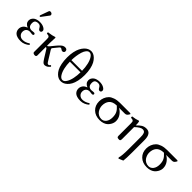

<svg xmlns="http://www.w3.org/2000/svg" viewBox="147 -1811 3162 3162"><g transform="rotate(45 1728.0 -230.0)"><path d="M43.9 -112.8Q43.9 -147.5 64.9 -179.7Q85.9 -211.9 134.8 -229V-231Q63 -260.7 63 -327.1Q63 -340.3 67.4 -354.2Q71.8 -368.2 83 -383.8Q94.2 -399.4 110.8 -411.4Q127.4 -423.3 154.8 -431.2Q182.1 -439 215.8 -439Q272 -439 311.5 -417Q351.1 -395 351.1 -367.2Q351.1 -347.7 341.1 -338.9Q331.1 -330.1 318.8 -330.1Q293.5 -330.1 276.9 -362.8Q265.6 -383.3 251 -394.5Q236.3 -405.8 210 -405.8Q195.8 -405.8 184.8 -403.6Q173.8 -401.4 160.9 -394.8Q147.9 -388.2 140.9 -372.8Q133.8 -357.4 133.8 -334Q133.8 -285.6 155.5 -264.4Q177.2 -243.2 212.9 -243.2L237.3 -245.6Q261.2 -248 264.2 -248Q277.8 -248 285.4 -242.2Q293 -236.3 293 -227.1Q293 -204.1 263.2 -204.1Q259.3 -204.1 237.8 -207Q216.3 -210 211.9 -210Q169.9 -210 146.5 -186.5Q123 -163.1 123 -121.1Q123 -81.1 150.9 -54.4Q178.7 -27.8 220.2 -27.8Q281.7 -27.8 344.2 -70.8Q358.9 -65.9 358.9 -49.8Q331.1 -23.9 292 -7.1Q252.9 9.8 209 9.8Q161.6 9.8 127.9 -1Q94.2 -11.7 76.7 -30Q59.1 -48.3 51.5 -68.6Q43.9 -88.9 43.9 -112.8ZM219.2 -683.1Q234.9 -683.1 248 -672.9Q261.2 -662.6 261.2 -647.9Q261.2 -637.7 254.9 -629.9L163.1 -507.8Q157.2 -500 150.9 -500Q145 -500 141.1 -503.9Q137.2 -507.8 137.2 -513.2Q137.2 -517.1 139.2 -522.9L190.9 -666Q196.8 -683.1 219.2 -683.1Z M572.8 -53.2Q573.2 -36.6 573.2 -22.7Q573.2 -8.8 566.2 0.5Q559.1 9.8 543.9 9.8Q500.5 9.8 494.1 -17.1Q492.7 -28.3 494.1 -51.8V-316.9Q494.1 -339.4 492.2 -351.1Q490.2 -362.8 482.2 -370.4Q474.1 -377.9 463.1 -380.4Q452.1 -382.8 429.2 -384.8Q423.3 -402.3 426.8 -413.1Q522.9 -425.3 564 -441.9Q577.1 -441.9 577.1 -435.1V-429.2Q572.8 -352.1 572.8 -320.8V-245.1Q583 -245.1 591.6 -251.2Q600.1 -257.3 614.7 -274.9Q615.7 -276.4 617.9 -279.1Q620.1 -281.7 621.1 -283.2L652.8 -321.8Q663.6 -335.4 664.1 -335.9Q704.1 -384.8 729.5 -407.5Q754.9 -430.2 778.8 -436Q789.1 -439 800.8 -439Q853 -439 853 -392.1Q853 -378.9 842 -368.4Q831.1 -357.9 816.9 -357.9Q796.9 -357.9 779.8 -373Q771 -381.8 757.8 -381.8Q748.5 -381.8 738.5 -372.1Q728.5 -362.3 705.1 -332Q703.1 -329.6 699 -324.5Q694.8 -319.3 692.9 -316.9L658.2 -273.9Q654.8 -269.5 654.8 -261.2Q654.8 -252.9 673.8 -223.1Q674.8 -221.7 677 -218.5Q679.2 -215.3 680.2 -213.9L746.1 -106.9Q750.5 -100.1 756.3 -90.6Q762.2 -81.1 765.1 -76.4Q768.1 -71.8 772.5 -64.9Q776.9 -58.1 779.5 -55.2Q782.2 -52.2 785.9 -48.3Q789.6 -44.4 792.5 -43Q795.4 -41.5 799.3 -40.3Q803.2 -39.1 807.1 -39.1Q812 -39.1 814.9 -40Q825.2 -42.5 843.8 -64Q857.9 -60.5 862.8 -46.9Q840.8 -18.6 820.1 -5.6Q799.3 7.3 773.9 9.8H764.2Q746.1 9.8 729.7 -5.6Q713.4 -21 687 -63L620.1 -170.9Q619.1 -172.4 616.9 -175.5Q614.7 -178.7 613.8 -180.2Q612.8 -181.6 608.4 -189.2Q604 -196.8 602.8 -198.5Q601.6 -200.2 597.7 -205.1Q593.8 -210 590.8 -211.4Q587.9 -212.9 583 -214.4Q578.1 -215.8 572.8 -215.8V-71.8Z M1272 -325.2H1023.9Q1024.4 -251.5 1039.3 -183.3Q1054.2 -115.2 1083.7 -69.6Q1113.3 -23.9 1149.9 -23.9Q1186.5 -23.9 1215.1 -69.6Q1243.7 -115.2 1257.6 -182.9Q1271.5 -250.5 1272 -325.2ZM1145 -664.1Q1115.2 -664.1 1091.1 -635.3Q1066.9 -606.4 1053 -560.3Q1039.1 -514.2 1031.7 -462.9Q1024.4 -411.6 1023.9 -360.8H1272Q1271.5 -439 1255.6 -508.1Q1239.7 -577.1 1210.4 -620.6Q1181.2 -664.1 1145 -664.1ZM941.9 -344.2Q941.9 -414.1 954.1 -473.1Q966.3 -532.2 987.1 -573Q1007.8 -613.8 1034.9 -642.6Q1062 -671.4 1091.3 -684.8Q1120.6 -698.2 1150.9 -698.2Q1176.3 -698.2 1202.9 -687.3Q1229.5 -676.3 1256.8 -649.7Q1284.2 -623 1305.7 -583.7Q1327.1 -544.4 1340.6 -482.4Q1354 -420.4 1354 -344.2Q1354 -265.6 1339.8 -202.6Q1325.7 -139.6 1303.7 -100.8Q1281.7 -62 1253.2 -36.1Q1224.6 -10.3 1197.8 -0.2Q1170.9 9.8 1145 9.8Q1117.7 9.8 1090.8 -0.5Q1064 -10.7 1036.6 -36.9Q1009.3 -63 988.5 -101.8Q967.8 -140.6 954.8 -203.4Q941.9 -266.1 941.9 -344.2Z M1435.5 -112.8Q1435.5 -147.5 1456.5 -179.7Q1477.5 -211.9 1526.4 -229V-231Q1454.6 -260.7 1454.6 -327.1Q1454.6 -340.3 1459 -354.2Q1463.4 -368.2 1474.6 -383.8Q1485.8 -399.4 1502.4 -411.4Q1519 -423.3 1546.4 -431.2Q1573.7 -439 1607.4 -439Q1663.6 -439 1703.1 -417Q1742.7 -395 1742.7 -367.2Q1742.7 -347.7 1732.7 -338.9Q1722.7 -330.1 1710.4 -330.1Q1685.1 -330.1 1668.5 -362.8Q1657.2 -383.3 1642.6 -394.5Q1627.9 -405.8 1601.6 -405.8Q1587.4 -405.8 1576.4 -403.6Q1565.4 -401.4 1552.5 -394.8Q1539.6 -388.2 1532.5 -372.8Q1525.4 -357.4 1525.4 -334Q1525.4 -285.6 1547.1 -264.4Q1568.8 -243.2 1604.5 -243.2L1628.9 -245.6Q1652.8 -248 1655.8 -248Q1669.4 -248 1677 -242.2Q1684.6 -236.3 1684.6 -227.1Q1684.6 -204.1 1654.8 -204.1Q1650.9 -204.1 1629.4 -207Q1607.9 -210 1603.5 -210Q1561.5 -210 1538.1 -186.5Q1514.6 -163.1 1514.6 -121.1Q1514.6 -81.1 1542.5 -54.4Q1570.3 -27.8 1611.8 -27.8Q1673.3 -27.8 1735.8 -70.8Q1750.5 -65.9 1750.5 -49.8Q1722.7 -23.9 1683.6 -7.1Q1644.5 9.8 1600.6 9.8Q1553.2 9.8 1519.5 -1Q1485.8 -11.7 1468.3 -30Q1450.7 -48.3 1443.1 -68.6Q1435.5 -88.9 1435.5 -112.8Z M2057.6 -22.9Q2106.9 -22.9 2139.2 -64.2Q2171.4 -105.5 2171.4 -174.8Q2171.4 -239.3 2150.1 -279.8Q2128.9 -320.3 2082.5 -360.8Q2035.6 -360.8 2001.2 -347.4Q1966.8 -334 1947 -309.8Q1927.2 -285.6 1918 -255.4Q1908.7 -225.1 1908.7 -188Q1908.7 -161.1 1917.7 -133.3Q1926.8 -105.5 1944.1 -80.3Q1961.4 -55.2 1991.2 -39.1Q2021 -22.9 2057.6 -22.9ZM2268.6 -360.8H2132.8Q2182.6 -335.4 2218.5 -284.9Q2254.4 -234.4 2254.4 -171.9Q2254.4 -152.8 2248.8 -130.9Q2243.2 -108.9 2228.3 -83.5Q2213.4 -58.1 2191.4 -37.6Q2169.4 -17.1 2132.8 -3.7Q2096.2 9.8 2050.8 9.8Q1948.7 9.8 1887.2 -49.6Q1825.7 -108.9 1825.7 -204.1Q1825.7 -250 1842.5 -292.5Q1859.4 -335 1890.6 -366.2Q1918.5 -394 1970.2 -411.6Q2022 -429.2 2087.4 -429.2H2328.6L2339.4 -417Q2323.7 -387.7 2309.1 -374.3Q2294.4 -360.8 2268.6 -360.8Z M2453.6 -28.8V-316.9Q2453.6 -339.4 2451.4 -351.3Q2449.2 -363.3 2440.9 -370.6Q2432.6 -377.9 2421.9 -380.4Q2411.1 -382.8 2388.2 -384.8Q2386.7 -389.6 2385.7 -398.9Q2384.8 -408.2 2386.2 -413.1Q2467.3 -423.3 2513.2 -441.9Q2522.5 -441.9 2525.4 -434.1Q2533.2 -415.5 2533.2 -350.1Q2574.7 -394.5 2610.8 -416.7Q2647 -439 2696.3 -439Q2806.6 -439 2806.6 -280.8V5.9Q2806.6 150.4 2798.3 204.1L2718.3 237.8L2707.5 220.2Q2726.6 170.9 2726.6 5.9V-269Q2726.6 -297.4 2724.4 -315.7Q2722.2 -334 2715.8 -351.8Q2709.5 -369.6 2695.3 -378.4Q2681.2 -387.2 2659.2 -387.2Q2611.8 -387.2 2533.2 -311V-33.2Q2533.2 -9.3 2526.9 0.2Q2520.5 9.8 2504.4 9.8Q2472.7 9.8 2463.1 1.5Q2453.6 -6.8 2453.6 -28.8Z M3155.3 -22.9Q3204.6 -22.9 3236.8 -64.2Q3269 -105.5 3269 -174.8Q3269 -239.3 3247.8 -279.8Q3226.6 -320.3 3180.2 -360.8Q3133.3 -360.8 3098.9 -347.4Q3064.5 -334 3044.7 -309.8Q3024.9 -285.6 3015.6 -255.4Q3006.3 -225.1 3006.3 -188Q3006.3 -161.1 3015.4 -133.3Q3024.4 -105.5 3041.7 -80.3Q3059.1 -55.2 3088.9 -39.1Q3118.7 -22.9 3155.3 -22.9ZM3366.2 -360.8H3230.5Q3280.3 -335.4 3316.2 -284.9Q3352.1 -234.4 3352.1 -171.9Q3352.1 -152.8 3346.4 -130.9Q3340.8 -108.9 3325.9 -83.5Q3311 -58.1 3289.1 -37.6Q3267.1 -17.1 3230.5 -3.7Q3193.8 9.8 3148.4 9.8Q3046.4 9.8 2984.9 -49.6Q2923.3 -108.9 2923.3 -204.1Q2923.3 -250 2940.2 -292.5Q2957 -335 2988.3 -366.2Q3016.1 -394 3067.9 -411.6Q3119.6 -429.2 3185.1 -429.2H3426.3L3437 -417Q3421.4 -387.7 3406.7 -374.3Q3392.1 -360.8 3366.2 -360.8Z"/></g></svg>

Font: Common Serif
Style: Regular
Weight: 400
Designer: Philipp H. Poll, Khaled Hosny
Foundry: Stefan Peev, Context Ltd.
Version: Version 1.026